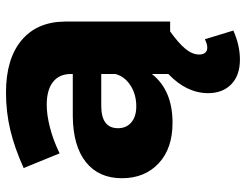

<svg xmlns="http://www.w3.org/2000/svg" viewBox="-110 -478 821 641"><g transform="rotate(-90 300.5 -157.5)"><path d="M439 97Q439 110 445 117Q451 124 462 124Q474 124 490 116L519 211Q470 233 422 233Q369 233 339.5 204Q310 175 310 127Q310 55 374 -6V-61Q320 8 211 8Q125 8 75.5 -38.5Q26 -85 26 -161Q26 -238 79.5 -281Q133 -324 233 -325H374V-331Q374 -370 347.5 -391Q321 -412 271 -412Q237 -412 194.5 -401Q152 -390 109 -369L60 -489Q126 -519 186.5 -533.5Q247 -548 312 -548Q424 -548 486 -496.5Q548 -445 549 -352V0H516Q477 28 458 51Q439 74 439 97ZM374 -183V-230H268Q193 -230 193 -174Q193 -146 212.5 -129.5Q232 -113 266 -113Q306 -113 336 -132.5Q366 -152 374 -183Z"/></g></svg>

Font: Montserrat arm2
Style: Bold
Weight: 700
Designer: Julieta Ulanovsky
Foundry: Julieta Ulanovsky
Version: Version 6.000